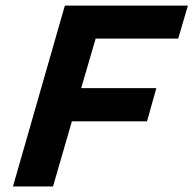

<svg xmlns="http://www.w3.org/2000/svg" viewBox="-20 -675 700 695"><path d="M214.8 -654.8H660.2L625 -535.2H326.2L273.9 -356H545.9L512.2 -235.8H240.2L171.9 0H26.9Z"/></svg>

Font: IntelOne Mono Bold
Style: Italic
Weight: 700
Italic angle: -16°
Designer: Fred Shallcrass
Foundry: Frere-Jones Type LLC
Version: Version 1.200;hotconv 1.1.0;makeotfexe 2.6.0;FJTRelease1.2